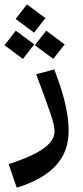

<svg xmlns="http://www.w3.org/2000/svg" viewBox="-49 -604 374 867"><path d="M26.4 243.2 -9.8 137.2Q56.6 115.2 96.9 95.7Q137.2 76.2 159.2 57.6Q197.3 25.9 197.3 -11.7Q197.3 -24.4 192.9 -43.9Q188.5 -63.5 178.7 -91.8Q167.5 -125.5 150.4 -172.1Q133.3 -218.8 114.3 -268.6L196.3 -290.5Q206.1 -265.1 218.8 -227.8Q231.4 -190.4 241.2 -153.3Q248 -127.4 254.4 -89.8Q260.7 -52.2 260.7 -15.1Q260.7 47.9 237.5 93.8Q214.4 139.6 169.4 174.3Q137.7 198.2 100.3 215.6Q63 232.9 26.4 243.2ZM22.4 -465.5 105.8 -403.5 54.3 -337.9 -28.7 -399.9ZM159.6 -465.5 243 -403.5 191.5 -337.9 108.5 -399.9ZM72.7 -584.2 156.1 -522.2 104.6 -456.5 21.6 -518.5Z"/></svg>

Font: Markazi Text
Style: Regular
Weight: 400
Designer: Borna Izadpanah (Arabic designer), Fiona Ross (Arabic design director) and Florian Runge (Latin designer)
Foundry: Borna Izadpanah and Florian Runge
Version: Version 1.000